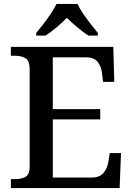

<svg xmlns="http://www.w3.org/2000/svg" viewBox="-20 -951 671 971"><path d="M35 0V-45H56Q86 -45 108 -56Q130 -67 130 -110V-599Q130 -645 108.5 -657Q87 -669 56 -669H35V-714H553L558 -537H501L496 -581Q492 -615 474 -638Q456 -661 415 -661H247V-399H487V-347H247V-53H442Q484 -53 503.5 -76.5Q523 -100 528 -133L535 -177H592L585 0ZM163 -784Q179 -803 199 -829Q219 -855 237 -882Q255 -909 266 -931H372Q382 -909 400.5 -882Q419 -855 439 -829Q459 -803 475 -784V-771H427Q401 -788 371 -813Q341 -838 318 -861Q296 -838 266.5 -813Q237 -788 210 -771H163Z"/></svg>

Font: Noto Serif Toto Medium
Style: Regular
Weight: 500
Designer: Monotype Design Team
Foundry: Monotype Imaging Inc.
Version: Version 2.001; ttfautohint (v1.8.4.7-5d5b)